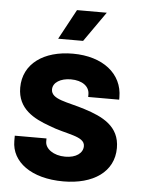

<svg xmlns="http://www.w3.org/2000/svg" viewBox="-52 -741 588 790"><g transform="rotate(5 242.5 -346.5)"><path d="M239 7C362 7 447 -50 447 -149C447 -239 376 -273 300 -297C229 -320 160 -324 160 -366C160 -395 192 -414 234 -414C282 -414 311 -391 311 -359V-348H439V-358C439 -455 357 -520 233 -520C113 -520 29 -461 29 -362C29 -274 98 -239 162 -216C233 -187 311 -187 311 -145C311 -116 283 -95 238 -95C189 -95 155 -121 155 -150V-163H24V-141C24 -55 106 7 239 7ZM167 -576H270L357 -700H234Z"/></g></svg>

Font: Vanilla Cream ExtraBold
Style: Regular
Weight: 800
Designer: Jeremy Tribby, Jinavaṁso
Foundry: Tribby Type
Version: Version 1.422;Glyphs 3.1.2 (3151)